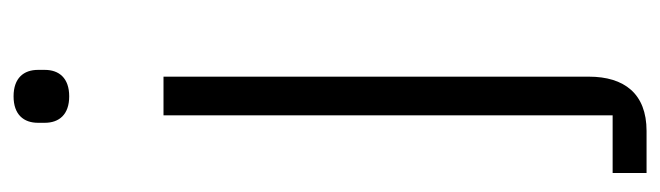

<svg xmlns="http://www.w3.org/2000/svg" viewBox="-365 -408 973 283"><g transform="rotate(-90 121.5 -266.5)"><path d="M93 150H8V200H70C125 200 150 167 150 115V-512H93ZM121 -651C148 -651 160 -666 160 -687V-697C160 -718 148 -733 121 -733C94 -733 82 -718 82 -697V-687C82 -666 94 -651 121 -651Z"/></g></svg>

Font: IBM Plex Thai Looped Light
Style: Regular
Weight: 300
Designer: Mike Abbink, Paul van der Laan, Pieter van Rosmalen, Ben Mitchell, Mark Frömberg
Foundry: Bold Monday
Version: Version 1.0